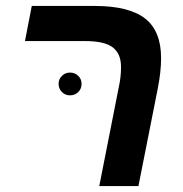

<svg xmlns="http://www.w3.org/2000/svg" viewBox="-20 -626 616 646"><path d="M387.2 -400.9Q387.2 -445.3 359.4 -466.6Q331.5 -487.8 267.1 -487.8H64L86.9 -606H297.9Q413.6 -606 467.8 -564Q522 -522 522 -430.2Q522 -385.7 511.2 -330.1L445.8 0H314L379.9 -334Q387.2 -366.2 387.2 -400.9ZM177.2 -344.2Q177.2 -359.9 188.5 -370.8Q199.7 -381.8 215.3 -381.8Q231.9 -381.8 243.2 -370.8Q254.4 -359.9 254.4 -344.2Q254.4 -327.1 243.2 -316.2Q231.9 -305.2 215.3 -305.2Q199.7 -305.2 188.5 -316.2Q177.2 -327.1 177.2 -344.2Z"/></svg>

Font: Liberation Sans
Style: Bold Italic
Weight: 700
Italic angle: -12°
Designer: Steve Matteson
Foundry: Ascender Corporation
Version: Version 2.1.5